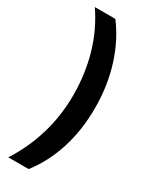

<svg xmlns="http://www.w3.org/2000/svg" viewBox="-227 -776 774 981"><g transform="rotate(30 159.5 -285.0)"><path d="M276 -281Q276 -151 240.5 -39.5Q205 72 138 158H18Q81 60 114 -51Q147 -162 147 -282Q147 -406 115 -518.5Q83 -631 17 -728H138Q204 -641 240 -526.5Q276 -412 276 -281Z"/></g></svg>

Font: Noto Sans Lao Condensed
Style: Bold
Weight: 700
Width: 3
Designer: Monotype Design Team
Foundry: Monotype Imaging Inc.
Version: Version 2.003; ttfautohint (v1.8.4.7-5d5b)